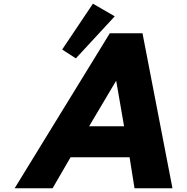

<svg xmlns="http://www.w3.org/2000/svg" viewBox="-20 -1002 996 1022"><path d="M310.9 -738.3 383.8 -691.3 590.8 -915.2 474.6 -982.4ZM738.5 -825H564.5L58 0H260L355.7 -165H669.7L696 0H898ZM640.4 -330H454.4L596.9 -570H598.9Z"/></svg>

Font: Hussar
Style: BdOblTwo
Weight: 700
Foundry: Cannot Into Space Fonts
Version: Version 2.00